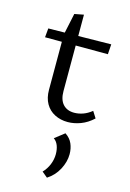

<svg xmlns="http://www.w3.org/2000/svg" viewBox="-122 -571 623 921"><g transform="rotate(15 190.0 -110.5)"><path d="M233.9 7Q198.1 7 169.2 -7.8Q140.3 -22.5 124.1 -50.9Q107.9 -79.2 107.9 -119.6V-393.7L131 -502L176.7 -510.8V-131.4Q176.7 -88.3 197 -66.2Q217.2 -44.2 252.4 -44.2Q273.7 -44.2 295.8 -51.8Q317.8 -59.5 339 -76.6L359.4 -44.3Q330.8 -17.6 298.2 -5.3Q265.5 7 233.9 7ZM336.6 -357.3 24.4 -357.9 28.5 -402.8 340 -407.2ZM207.5 290.4 179.9 267.5Q199.1 247.5 209.4 222.1Q219.6 196.7 219.6 170.9Q219.6 146.5 212.3 127.8Q204.9 109.1 190.3 99.1L238.3 61.7Q262.8 77.9 273.2 101.9Q283.5 125.8 283.5 153.5Q283.5 191.7 263.5 229.5Q243.4 267.4 207.5 290.4Z"/></g></svg>

Font: Ysabeau
Style: Bold
Weight: 700
Designer: Christian Thalmann (Catharsis Fonts)
Version: Version 2.000;gftools[0.9.27.dev2+g8671c4b]